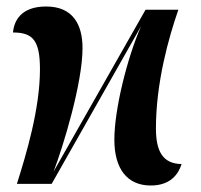

<svg xmlns="http://www.w3.org/2000/svg" viewBox="-20 -566 619 591"><path d="M444 5C505 5 529 -30 539 -61C479 -62 460 -103 460 -171C460 -311 499 -450 529 -536H428L145 -38C175 -117 234 -310 234 -418C234 -491 204 -546 122 -546C44 -546 23 -501 20 -466C80 -466 103 -443 103 -353C103 -231 61 -92 32 0H139L414 -485C371 -386 332 -229 332 -136C332 -47 371 5 444 5Z"/></svg>

Font: Noto Serif Display ExtraCondensed
Style: Bold
Weight: 700
Width: 2
Designer: Monotype Design Team
Foundry: Monotype Imaging Inc.
Version: Version 2.009